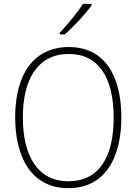

<svg xmlns="http://www.w3.org/2000/svg" viewBox="-20 -970 711 1000"><path d="M457 -942V-950H412C383 -904 333 -844 291 -799V-791H317C364 -831 425 -897 457 -942ZM612 -358C612 -581 521 -725 339 -725C157 -725 59 -585 59 -359C59 -152 143 10 336 10C528 10 612 -149 612 -358ZM99 -359C99 -558 177 -689 339 -689C491 -689 572 -569 572 -358C572 -153 497 -26 336 -26C177 -26 99 -157 99 -359Z"/></svg>

Font: Noto Sans SemiCondensed ExtraLight
Style: Regular
Weight: 200
Width: 4
Designer: Monotype Design Team
Foundry: Monotype Imaging Inc.
Version: Version 2.013